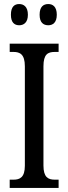

<svg xmlns="http://www.w3.org/2000/svg" viewBox="-20 -930 337 950"><path d="M219 -805C241 -805 261 -818 261 -857C261 -897 241 -910 219 -910C195 -910 176 -897 176 -857C176 -818 195 -805 219 -805ZM75 -805C97 -805 118 -818 118 -857C118 -897 97 -910 75 -910C52 -910 34 -897 34 -857C34 -818 52 -805 75 -805ZM28 0H270V-41H251C218 -41 195 -53 195 -111V-602C195 -662 217 -673 251 -673H270V-714H28V-673H47C78 -673 103 -662 103 -602V-110C103 -52 78 -41 47 -41H28Z"/></svg>

Font: Noto Serif Lao ExtCond
Style: Regular
Weight: 400
Width: 2
Designer: Monotype Design Team
Foundry: Monotype Imaging Inc.
Version: Version 2.004